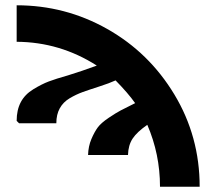

<svg xmlns="http://www.w3.org/2000/svg" viewBox="-20 -706 834 726"><path d="M43 -249Q43 -290 58.5 -319.5Q74 -349 106 -368.5Q138 -388 164.5 -398Q191 -408 237 -421Q289 -437 346 -458Q207 -547 43 -548V-686Q227 -686 385.5 -596.5Q544 -507 639.5 -348.5Q735 -190 735 0H585Q585 -123 537 -234Q498 -207 481.5 -182Q465 -157 464 -120H313Q314 -153 325.5 -180Q337 -207 349.5 -224Q362 -241 391 -260.5Q420 -280 436.5 -288.5Q453 -297 491 -316Q465 -353 417 -402Q393 -391 355.5 -379Q318 -367 293 -358Q268 -349 243.5 -334.5Q219 -320 206 -296.5Q193 -273 193 -240H52Z"/></svg>

Font: Coval
Style: Black
Weight: 1000
Foundry: Context Ltd
Version: Version 001.000